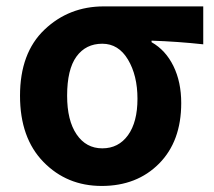

<svg xmlns="http://www.w3.org/2000/svg" viewBox="-20 -580 682 613"><path d="M304.7 13.7Q193.4 13.7 118.7 -63Q43.9 -139.6 43.9 -274.4Q43.9 -411.1 122.1 -485.4Q200.2 -559.6 311.5 -559.6H628.9V-438.5Q548.8 -447.3 463.9 -450.2V-445.3Q508.8 -419.9 533.7 -369.1Q558.6 -318.4 558.6 -251Q558.6 -128.9 487.8 -57.6Q417 13.7 304.7 13.7ZM306.6 -440.4Q253.9 -440.4 224.1 -399.4Q194.3 -358.4 194.3 -274.4Q194.3 -195.3 224.6 -150.9Q254.9 -106.4 306.6 -106.4Q358.4 -106.4 388.7 -148.4Q418.9 -190.4 418.9 -264.6Q418.9 -338.9 388.7 -389.6Q358.4 -440.4 306.6 -440.4Z"/></svg>

Font: Nasu
Style: Bold
Weight: 700
Designer: Ryoko NISHIZUKA (kana &amp; ideographs); Paul D. Hunt (Latin, Greek &amp; Cyrillic); Wenlong ZHANG (bopomofo); Sandoll C
Version: Version 2014.1215